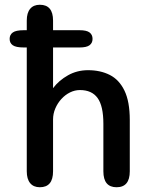

<svg xmlns="http://www.w3.org/2000/svg" viewBox="-20 -782 659 807"><path d="M20.5 -618.5Q20.5 -636 33.8 -645.5Q47 -655 79.5 -655H315Q344 -655 356.5 -645.5Q369 -636 369 -618.5Q369 -601.5 356.5 -592Q344 -582.5 315 -582.5H79.5Q47 -582.5 33.8 -591.8Q20.5 -601 20.5 -618.5ZM470 5Q414.5 5 414.5 -62V-261.5Q414.5 -336.5 390.2 -370Q366 -403.5 316 -403.5Q294.5 -403.5 274.2 -393.5Q254 -383.5 238 -366Q222 -348.5 212.5 -326.2Q203 -304 203 -280V-62Q203 5 147.5 5Q121 5 106.8 -12.2Q92.5 -29.5 92.5 -62V-695.5Q92.5 -728 106.8 -745Q121 -762 147.5 -762Q203 -762 203 -695.5V-411.5Q227.5 -444 265.8 -465.5Q304 -487 350 -487Q402 -487 441.5 -467Q481 -447 503.2 -401Q525.5 -355 525.5 -277.5V-62Q525.5 5 470 5Z"/></svg>

Font: Sono ExtraLight Monospace Medium
Style: Regular
Weight: 500
Version: Version 2.112